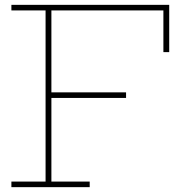

<svg xmlns="http://www.w3.org/2000/svg" viewBox="-20 -772 742 792"><path d="M500 -391V-368H181V-391ZM678 -752V-557H654V-729H192V-23H350V0H27V-23H168V-729H27V-752Z"/></svg>

Font: Hepta Slab ExtraLight
Style: Regular
Weight: 200
Designer: Michael LaGattuta
Foundry: Michael LaGattuta
Version: Version 1.100